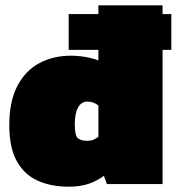

<svg xmlns="http://www.w3.org/2000/svg" viewBox="-20 -694 671 724"><path d="M239 10Q172 10 121.5 -13Q71 -36 43 -87Q15 -138 15 -222Q15 -311 45 -369Q75 -427 127.5 -455.5Q180 -484 248 -484Q274 -484 303 -479Q332 -474 351 -466V-506H239V-641H351V-674H593V-641H626V-506H593V0H383L372 -31Q346 -12 314.5 -1Q283 10 239 10ZM309 -163Q323 -163 332 -167Q341 -171 351 -178V-296Q333 -311 309 -311Q287 -311 274.5 -289Q262 -267 262 -224Q262 -181 274.5 -172Q287 -163 309 -163Z"/></svg>

Font: Kanit Black
Style: Regular
Weight: 900
Designer: Katatrad Team
Foundry: CadsonDemak
Version: Version 2.000; ttfautohint (v1.8.3)